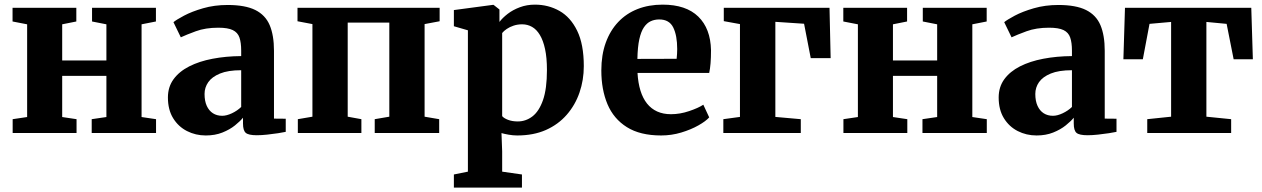

<svg xmlns="http://www.w3.org/2000/svg" viewBox="-20 -588 5582 849"><path d="M36 0V-61L100 -70.5V-480.5L35.5 -493V-553.5H317.5V-493L255 -480.5V-320.5H450.5V-480.5L387 -493V-553.5H669.5V-493L606 -480.5V-70.5L670 -61V0H385.5V-61L450.5 -70.5V-252.5H255V-70.5L318.5 -61V0Z M890 11Q845 11 806.8 -8.5Q768.5 -28 745.5 -65.5Q722.5 -103 722.5 -157Q722.5 -203.5 747.5 -237.8Q772.5 -272 816.8 -294.5Q861 -317 919.8 -328.2Q978.5 -339.5 1046.5 -340V-364Q1046.5 -400 1038.8 -422.2Q1031 -444.5 1009.2 -455Q987.5 -465.5 945.5 -465.5Q888.5 -465.5 845.8 -449.8Q803 -434 779.5 -423L747 -490Q759.5 -500.5 793.8 -518.8Q828 -537 878 -551.5Q928 -566 986.5 -566Q1064 -566 1108.8 -543.8Q1153.5 -521.5 1172.5 -476.8Q1191.5 -432 1191.5 -363.5V-63.5L1243.5 -63V-5Q1232.5 -2.5 1210 1Q1187.5 4.5 1162 7.2Q1136.5 10 1115.5 10Q1079 10 1066.8 -0.5Q1054.5 -11 1054.5 -42V-67.5Q1042 -52 1019 -33.5Q996 -15 963.5 -2Q931 11 890 11ZM962.5 -76Q982 -76 1005.8 -87.2Q1029.5 -98.5 1046.5 -115V-277.5Q988.5 -277.5 952.8 -262.8Q917 -248 900.8 -224.5Q884.5 -201 884.5 -172.5Q884.5 -141.5 894.2 -120Q904 -98.5 921.5 -87.2Q939 -76 962.5 -76Z M1297 0V-61L1361.5 -72V-481.5L1295.5 -494V-553.5H1924V-494L1857.5 -481.5V-72L1922 -61V0H1637V-61L1701.5 -72V-488H1517.5V-72L1578 -61V0Z M1987 241.5V183.5L2049 171V-454L1987 -472V-543.5L2159.5 -566.5H2162.5L2188.5 -546V-491Q2202 -509 2225 -526.8Q2248 -544.5 2278.8 -556Q2309.5 -567.5 2345.5 -567.5Q2404.5 -567.5 2453.8 -539.8Q2503 -512 2532.2 -452Q2561.5 -392 2561.5 -295.5Q2561.5 -234 2542.5 -178.8Q2523.5 -123.5 2486 -80.5Q2448.5 -37.5 2393.8 -13.2Q2339 11 2267 11Q2248.5 11 2228.8 7.5Q2209 4 2197.5 0.5L2200.5 81V171L2288 183.5V241.5ZM2269.5 -51Q2305 -51 2334.2 -73.2Q2363.5 -95.5 2381 -145.2Q2398.5 -195 2398.5 -278.5Q2398.5 -332.5 2390.2 -370.8Q2382 -409 2367.2 -433.5Q2352.5 -458 2332.5 -469.2Q2312.5 -480.5 2289 -480.5Q2269 -480.5 2251.5 -474.8Q2234 -469 2220.8 -460Q2207.5 -451 2200.5 -442V-74.5Q2207.5 -65.5 2226.2 -58.2Q2245 -51 2269.5 -51Z M2903.5 11Q2810.5 11 2752 -25.8Q2693.5 -62.5 2666.2 -127.2Q2639 -192 2639 -276.5Q2639 -345 2658.5 -399Q2678 -453 2713.8 -490.8Q2749.5 -528.5 2799.2 -548Q2849 -567.5 2910 -567.5Q3013.5 -567.5 3067.8 -514.5Q3122 -461.5 3124 -366Q3124 -333 3122 -308.5Q3120 -284 3116 -265.5H2799Q2801.5 -221.5 2812 -187.5Q2822.5 -153.5 2841 -130.2Q2859.5 -107 2886 -95Q2912.5 -83 2947 -83Q2987 -83 3027.5 -96.8Q3068 -110.5 3090 -125L3116 -69Q3101 -52 3068.2 -33.5Q3035.5 -15 2992.5 -2Q2949.5 11 2903.5 11ZM2798.5 -327.5 2972 -328Q2973 -338.5 2973.8 -349.5Q2974.5 -360.5 2974.5 -371Q2974.5 -431 2957 -466.5Q2939.5 -502 2895 -502Q2874.5 -502 2857.5 -494.2Q2840.5 -486.5 2827.5 -467.5Q2814.5 -448.5 2807 -414.5Q2799.5 -380.5 2798.5 -327.5Z M3178.5 0V-61L3252 -71V-481.5L3180.5 -494.5V-553.5H3648L3653 -331H3565L3535.5 -483L3408.5 -491.5V-71L3521 -61V0Z M3709.5 0V-61L3773.5 -70.5V-480.5L3709 -493V-553.5H3991V-493L3928.5 -480.5V-320.5H4124V-480.5L4060.5 -493V-553.5H4343V-493L4279.5 -480.5V-70.5L4343.5 -61V0H4059V-61L4124 -70.5V-252.5H3928.5V-70.5L3992 -61V0Z M4563.5 11Q4518.5 11 4480.2 -8.5Q4442 -28 4419 -65.5Q4396 -103 4396 -157Q4396 -203.5 4421 -237.8Q4446 -272 4490.2 -294.5Q4534.5 -317 4593.2 -328.2Q4652 -339.5 4720 -340V-364Q4720 -400 4712.2 -422.2Q4704.5 -444.5 4682.8 -455Q4661 -465.5 4619 -465.5Q4562 -465.5 4519.2 -449.8Q4476.5 -434 4453 -423L4420.5 -490Q4433 -500.5 4467.2 -518.8Q4501.5 -537 4551.5 -551.5Q4601.5 -566 4660 -566Q4737.5 -566 4782.2 -543.8Q4827 -521.5 4846 -476.8Q4865 -432 4865 -363.5V-63.5L4917 -63V-5Q4906 -2.5 4883.5 1Q4861 4.5 4835.5 7.2Q4810 10 4789 10Q4752.5 10 4740.2 -0.5Q4728 -11 4728 -42V-67.5Q4715.5 -52 4692.5 -33.5Q4669.5 -15 4637 -2Q4604.5 11 4563.5 11ZM4636 -76Q4655.5 -76 4679.2 -87.2Q4703 -98.5 4720 -115V-277.5Q4662 -277.5 4626.2 -262.8Q4590.5 -248 4574.2 -224.5Q4558 -201 4558 -172.5Q4558 -141.5 4567.8 -120Q4577.5 -98.5 4595 -87.2Q4612.5 -76 4636 -76Z M5053 0V-61L5158.5 -72V-491L5063 -482.5L5033.5 -326H4947.5L4954.5 -553.5H5513L5520 -326H5435L5404 -482.5L5314.5 -491V-72L5424 -61V0Z"/></svg>

Font: Merriweather 24pt ExtraBold
Style: Regular
Weight: 800
Version: Version 2.100